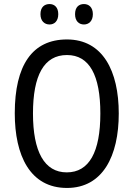

<svg xmlns="http://www.w3.org/2000/svg" viewBox="-20 -919 659 949"><path d="M180 -849C180 -815 200 -798 225 -798C249 -798 268 -815 268 -849C268 -883 249 -899 225 -899C200 -899 180 -884 180 -849ZM351 -849C351 -815 370 -798 395 -798C419 -798 439 -815 439 -849C439 -883 419 -899 395 -899C370 -899 351 -884 351 -849ZM567 -358C567 -568 488 -724 311 -724C139 -724 53 -596 53 -359C53 -151 128 10 311 10C488 10 567 -148 567 -358ZM143 -358C143 -546 197 -647 311 -647C422 -647 476 -547 476 -358C476 -168 421 -67 310 -67C199 -67 143 -170 143 -358Z"/></svg>

Font: Noto Sans Bengali Condensed
Style: Regular
Weight: 400
Width: 3
Designer: Jelle Bosma - Monotype Design Team
Foundry: Monotype Imaging Inc.
Version: Version 2.003